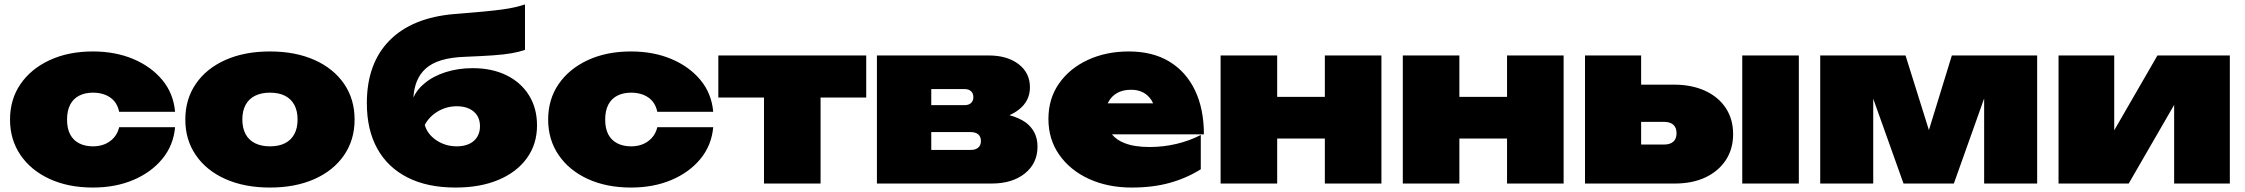

<svg xmlns="http://www.w3.org/2000/svg" viewBox="-20 -824 10079 862"><path d="M766 -253Q759 -172 709 -111Q659 -50 578.5 -16Q498 18 397 18Q287 18 203 -20.5Q119 -59 72 -128Q25 -197 25 -287Q25 -378 72 -446.5Q119 -515 203 -554Q287 -593 397 -593Q498 -593 578.5 -559Q659 -525 709 -464.5Q759 -404 766 -322H515Q506 -365 474.5 -386.5Q443 -408 397 -408Q362 -408 335.5 -394.5Q309 -381 295 -354Q281 -327 281 -287Q281 -247 295 -220.5Q309 -194 335.5 -180.5Q362 -167 397 -167Q443 -167 474.5 -190.5Q506 -214 515 -253Z M1192 18Q1078 18 992.5 -20Q907 -58 859.5 -127Q812 -196 812 -287Q812 -379 859.5 -448Q907 -517 992.5 -555Q1078 -593 1192 -593Q1306 -593 1391.5 -555Q1477 -517 1524.5 -448Q1572 -379 1572 -287Q1572 -196 1524.5 -127Q1477 -58 1391.5 -20Q1306 18 1192 18ZM1192 -167Q1232 -167 1259.5 -181Q1287 -195 1301.5 -222Q1316 -249 1316 -287Q1316 -326 1301.5 -353Q1287 -380 1259.5 -394Q1232 -408 1192 -408Q1153 -408 1125 -394Q1097 -380 1082.5 -353Q1068 -326 1068 -288Q1068 -249 1082.5 -222Q1097 -195 1125 -181Q1153 -167 1192 -167Z M2025 18Q1899 18 1810 -27Q1721 -72 1674 -156.5Q1627 -241 1627 -361Q1627 -539 1728.5 -642Q1830 -745 2020 -761Q2099 -767 2150.5 -772Q2202 -777 2235 -781.5Q2268 -786 2291.5 -791.5Q2315 -797 2337 -804V-600Q2311 -591 2277 -585Q2243 -579 2193 -575.5Q2143 -572 2068 -569Q1944 -565 1890 -515Q1841 -470 1836 -386Q1851 -421 1885 -449Q1924 -482 1980.5 -500Q2037 -518 2102 -518Q2189 -518 2254 -486Q2319 -454 2355 -396Q2391 -338 2391 -261Q2391 -177 2345.5 -114Q2300 -51 2218 -16.5Q2136 18 2025 18ZM2031 -167Q2063 -167 2086.5 -178Q2110 -189 2122.5 -209.5Q2135 -230 2135 -257Q2135 -285 2122.5 -305Q2110 -325 2086.5 -336Q2063 -347 2031 -347Q1985 -347 1946 -324Q1907 -301 1887 -263Q1899 -221 1939.5 -194Q1980 -167 2031 -167Z M3182 -253Q3175 -172 3125 -111Q3075 -50 2994.5 -16Q2914 18 2813 18Q2703 18 2619 -20.5Q2535 -59 2488 -128Q2441 -197 2441 -287Q2441 -378 2488 -446.5Q2535 -515 2619 -554Q2703 -593 2813 -593Q2914 -593 2994.5 -559Q3075 -525 3125 -464.5Q3175 -404 3182 -322H2931Q2922 -365 2890.5 -386.5Q2859 -408 2813 -408Q2778 -408 2751.5 -394.5Q2725 -381 2711 -354Q2697 -327 2697 -287Q2697 -247 2711 -220.5Q2725 -194 2751.5 -180.5Q2778 -167 2813 -167Q2859 -167 2890.5 -190.5Q2922 -214 2931 -253Z M3205 -575H3869V-386H3664V0H3410V-386H3205Z M3917 0V-575H4419Q4502 -575 4553 -536Q4604 -497 4604 -432Q4604 -370 4553 -331Q4535 -317 4512 -307Q4555 -295 4584 -275Q4638 -235 4638 -166Q4638 -91 4581.5 -45.5Q4525 0 4432 0ZM4161 -352H4311Q4329 -352 4339.5 -361.5Q4350 -371 4350 -388Q4350 -405 4339.5 -414.5Q4329 -424 4311 -424H4161ZM4161 -151H4340Q4360 -151 4372 -161.5Q4384 -172 4384 -191Q4384 -210 4372 -220.5Q4360 -231 4338 -231H4161Z M5061 18Q4954 18 4869.5 -20.5Q4785 -59 4736 -128.5Q4687 -198 4687 -290Q4687 -381 4734.5 -449Q4782 -517 4864 -555Q4946 -593 5048 -593Q5155 -593 5230 -547.5Q5305 -502 5345 -418.5Q5385 -335 5385 -221H4972Q4993 -195 5030 -181Q5074 -164 5141 -164Q5203 -164 5262 -178Q5321 -192 5371 -218V-64Q5307 -24 5231.5 -3Q5156 18 5061 18ZM5157 -360Q5154 -366 5151 -372Q5136 -396 5113 -408.5Q5090 -421 5058 -421Q5021 -421 4995.5 -406.5Q4970 -392 4957 -367Q4955 -364 4953 -360Z M5460 -575H5714V-389H5928V-575H6182V0H5928V-202H5714V0H5460Z M6278 -575H6532V-389H6746V-575H7000V0H6746V-202H6532V0H6278Z M7802 -575H8056V0H7802ZM7096 0V-575H7348V-444H7495Q7575 -444 7635 -416.5Q7695 -389 7728 -339Q7761 -289 7761 -222Q7761 -155 7728 -105Q7695 -55 7636.5 -27.5Q7578 0 7499 0ZM7348 -175H7450Q7478 -175 7492.5 -188Q7507 -201 7507 -226Q7507 -251 7492.5 -264Q7478 -277 7450 -277H7348Z M8152 0V-575H8535L8640 -240L8743 -575H9126V0H8888V-382L8752 0H8526L8390 -381V0Z M9222 0V-575H9472V-239L9666 -575H9991V0H9741V-353L9537 0Z"/></svg>

Font: Bounded
Style: Regular
Weight: 900
Designer: Vlad Churkin
Version: Version 1.0